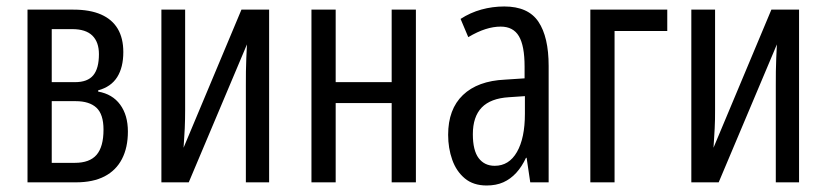

<svg xmlns="http://www.w3.org/2000/svg" viewBox="-20 -566 2566 596"><path d="M362.8 -404.3Q362.8 -356.9 343.8 -326.7Q324.7 -296.4 284.7 -285.6V-281.7Q329.1 -273.9 353 -241.2Q377 -208.5 377 -157.7Q377 -107.9 358.6 -72.5Q340.3 -37.1 304.7 -18.6Q269 0 215.8 0H65.4V-536.1H208Q259.3 -536.1 293.7 -521Q328.1 -505.9 345.5 -476.6Q362.8 -447.3 362.8 -404.3ZM301.3 -163.6Q301.3 -211.4 279.3 -231.7Q257.3 -252 214.8 -252H140.6V-60.5H212.4Q258.3 -60.5 279.8 -85.4Q301.3 -110.4 301.3 -163.6ZM287.1 -397.9Q287.1 -435.5 266.6 -455.6Q246.1 -475.6 204.1 -475.6H140.6V-311H212.9Q252 -311 269.5 -332.3Q287.1 -353.5 287.1 -397.9Z M554.7 -536.1V-224.6Q554.7 -210 554.4 -195.8Q554.2 -181.6 553.5 -167.5Q552.7 -153.3 551.8 -138.4Q550.8 -123.5 549.8 -107.4L729.5 -536.1H815.4V0H743.2V-302.2Q743.2 -323.2 743.4 -344.2Q743.7 -365.2 744.6 -386.2Q745.6 -407.2 746.6 -428.2L565.9 0H481V-536.1Z M1022 -536.1V-311H1195.8V-536.1H1271V0H1195.8V-246.1H1022V0H946.8V-536.1Z M1545.4 -545.9Q1619.6 -545.9 1651.4 -498.5Q1683.1 -451.2 1683.1 -361.3V0H1626L1614.7 -76.2H1612.8Q1600.1 -48.8 1582.5 -29.5Q1564.9 -10.3 1542.5 -0.2Q1520 9.8 1490.7 9.8Q1449.2 9.8 1422.9 -12.2Q1396.5 -34.2 1383.8 -70.1Q1371.1 -106 1371.1 -147.5Q1371.1 -227.1 1417 -271Q1462.9 -314.9 1547.4 -318.8L1608.4 -322.8V-359.4Q1608.4 -423.8 1590.8 -453.6Q1573.2 -483.4 1534.2 -483.4Q1511.7 -483.4 1487.1 -475.6Q1462.4 -467.8 1433.6 -450.7L1409.7 -507.3Q1439.9 -526.9 1474.4 -536.4Q1508.8 -545.9 1545.4 -545.9ZM1609.4 -267.6 1559.6 -264.2Q1502.9 -260.7 1475.3 -232.2Q1447.8 -203.6 1447.8 -149.4Q1447.8 -99.1 1465.8 -75.2Q1483.9 -51.3 1515.6 -51.3Q1560.1 -51.3 1584.7 -94.2Q1609.4 -137.2 1609.4 -212.9Z M2051.3 -536.1V-469.7H1887.7V0H1812.5V-536.1Z M2199.7 -536.1V-224.6Q2199.7 -210 2199.5 -195.8Q2199.2 -181.6 2198.5 -167.5Q2197.8 -153.3 2196.8 -138.4Q2195.8 -123.5 2194.8 -107.4L2374.5 -536.1H2460.4V0H2388.2V-302.2Q2388.2 -323.2 2388.4 -344.2Q2388.7 -365.2 2389.6 -386.2Q2390.6 -407.2 2391.6 -428.2L2210.9 0H2126V-536.1Z"/></svg>

Font: Open Sans Condensed
Style: Regular
Weight: 400
Width: 3
Designer: Monotype Design Team
Foundry: Monotype Imaging Inc.
Version: Version 3.000